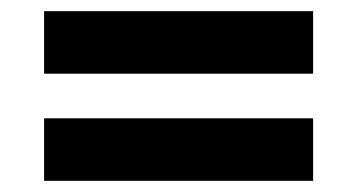

<svg xmlns="http://www.w3.org/2000/svg" viewBox="-20 -510 640 344"><path d="M59 -490H541V-378H59ZM59 -298H541V-186H59Z"/></svg>

Font: PT Mono
Style: Bold
Weight: 700
Monospace: yes
Designer: A.Korolkova, I.Chaeva
Foundry: ParaType Ltd
Version: Version 1.000 OFL